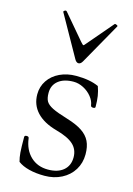

<svg xmlns="http://www.w3.org/2000/svg" viewBox="-108 -734 555 802"><g transform="rotate(15 169.5 -332.5)"><path d="M51.3 -16.6Q46.4 -33.7 44.7 -55.2Q43 -76.7 43 -122.1Q43 -128.9 52.7 -128.9Q62 -128.9 62.5 -121.6Q68.8 -72.8 98.6 -44.4Q128.4 -16.1 173.8 -16.1Q216.3 -16.1 240.5 -36.6Q264.6 -57.1 264.6 -92.8Q264.6 -127 241.2 -148.4Q217.8 -169.9 165 -184.1Q108.9 -199.7 79.3 -231.4Q49.8 -263.2 49.8 -308.6Q49.8 -341.8 67.6 -368.4Q85.4 -395 116.9 -409.9Q148.4 -424.8 187.5 -424.8Q247.1 -424.8 285.2 -407.2Q292.5 -387.2 295.7 -366.9Q298.8 -346.7 298.8 -320.3Q298.8 -314.5 289.6 -314.5Q279.8 -314.5 278.8 -321.8Q276.4 -340.8 262 -358.6Q247.6 -376.5 226.3 -387.5Q205.1 -398.4 183.6 -398.4Q142.1 -398.4 117.9 -379.2Q93.8 -359.9 93.8 -326.7Q93.8 -303.2 101.3 -290.3Q108.9 -277.3 130.1 -266.6Q151.4 -255.9 196.8 -242.2Q238.8 -229.5 263.2 -213.1Q287.6 -196.8 298.6 -174.1Q309.6 -151.4 309.6 -118.2Q309.6 -80.6 291.3 -50.8Q272.9 -21 240.2 -4.2Q207.5 12.7 166.5 12.7Q128.9 12.7 99.4 5.1Q69.8 -2.4 51.3 -16.6ZM165.5 -491.2 65.9 -668.5Q65.4 -668.9 65.4 -670.4Q65.4 -671.9 69.3 -674.8Q71.3 -676.8 74.7 -676.8Q77.6 -676.8 79.6 -674.3L169.9 -567.9Q180.2 -556.2 182.6 -556.2Q185.1 -556.2 194.3 -567.9L285.2 -674.3Q286.6 -676.3 289.1 -676.3Q289.6 -676.3 293.9 -674.8Q301.3 -671.9 299.3 -668.5L199.2 -491.2Q191.9 -478 182.1 -478Q177.7 -478 173.3 -481.4Q168.9 -484.9 165.5 -491.2Z"/></g></svg>

Font: JuniusX Light
Style: Regular
Weight: 300
Designer: Peter S. Baker
Foundry: Briery Creek Software
Version: Version 1.008